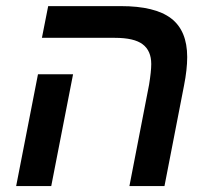

<svg xmlns="http://www.w3.org/2000/svg" viewBox="-20 -624 702 644"><path d="M597.2 -336.9 531.7 0H414.1L480 -339.8Q487.3 -384.8 487.3 -409.2Q487.3 -453.6 458.7 -475.3Q430.2 -497.1 365.2 -497.1H120.6L141.6 -603.5H385.3Q500 -603.5 554 -562.3Q607.9 -521 607.9 -432.6Q607.9 -391.1 597.2 -336.9ZM225.1 -375 151.9 0H34.2L107.4 -375Z"/></svg>

Font: Arimo SemiBold
Style: Italic
Weight: 600
Italic angle: -12°
Version: Version 1.33